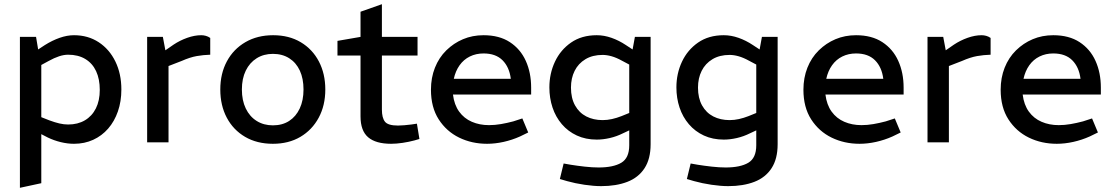

<svg xmlns="http://www.w3.org/2000/svg" viewBox="-20 -679 5311 916"><path d="M75 217V-503H152L162 -443L194 -464Q229 -486 264.5 -498.5Q300 -511 333 -511Q400 -511 451 -477.5Q502 -444 530.5 -385.5Q559 -327 559 -252Q559 -195 542.5 -147.5Q526 -100 496 -65.5Q466 -31 424.5 -12Q383 7 333 7Q302 7 269.5 -1Q237 -9 208 -23L177 -39V195ZM305 -85Q351 -85 385 -105Q419 -125 437.5 -162Q456 -199 456 -250Q456 -302 438.5 -339.5Q421 -377 387 -397.5Q353 -418 305 -418Q285 -418 262 -410.5Q239 -403 212 -388L177 -369V-120L215 -105Q242 -95 263.5 -90Q285 -85 305 -85Z M682 0V-503H757L769 -439L808 -466Q838 -486 873 -498.5Q908 -511 940 -511Q951 -511 962 -508Q973 -505 983 -498V-418Q950 -417 918.5 -411.5Q887 -406 846 -388L784 -364V0Z M1282 7Q1206 7 1149.5 -26Q1093 -59 1062 -117.5Q1031 -176 1031 -252Q1031 -328 1062.5 -386.5Q1094 -445 1151 -478Q1208 -511 1283 -511Q1359 -511 1415 -477.5Q1471 -444 1501.5 -385.5Q1532 -327 1532 -252Q1532 -176 1500.5 -117.5Q1469 -59 1413 -26Q1357 7 1282 7ZM1282 -81Q1327 -81 1359.5 -102Q1392 -123 1410 -161.5Q1428 -200 1428 -252Q1428 -304 1410.5 -342Q1393 -380 1360 -401Q1327 -422 1282 -422Q1238 -422 1204.5 -401Q1171 -380 1152.5 -342Q1134 -304 1134 -252Q1134 -200 1152.5 -161.5Q1171 -123 1204.5 -102Q1238 -81 1282 -81Z M1846 7Q1773 7 1736.5 -24Q1700 -55 1700 -124V-414H1590V-484L1700 -503V-623L1802 -659V-503H1972V-414H1802V-156Q1802 -117 1816.5 -98.5Q1831 -80 1879 -80Q1893 -80 1909 -81.5Q1925 -83 1942 -85L1969 -89L1981 -16L1957 -9Q1931 -2 1901 2.5Q1871 7 1846 7Z M2304 7Q2231 7 2170.5 -22.5Q2110 -52 2073 -109.5Q2036 -167 2036 -251Q2036 -308 2055 -356Q2074 -404 2109 -438.5Q2144 -473 2189 -492Q2234 -511 2287 -511Q2362 -511 2412.5 -478Q2463 -445 2488.5 -388.5Q2514 -332 2514 -261V-228H2141Q2147 -179 2170.5 -146.5Q2194 -114 2231 -98Q2268 -82 2313 -82Q2341 -82 2370 -87Q2399 -92 2429 -100L2472 -114L2500 -47L2461 -28Q2423 -11 2382.5 -2Q2342 7 2304 7ZM2145 -303H2417Q2410 -359 2377.5 -391.5Q2345 -424 2287 -424Q2251 -424 2221.5 -409.5Q2192 -395 2172.5 -367.5Q2153 -340 2145 -303Z M2848 209Q2813 209 2768.5 202.5Q2724 196 2685 185L2651 175L2669 101L2703 107Q2734 112 2770 116Q2806 120 2836 120Q2906 120 2944 97.5Q2982 75 2982 14V-57L2952 -43Q2922 -28 2889.5 -20.5Q2857 -13 2827 -13Q2774 -13 2732 -32.5Q2690 -52 2660.5 -86.5Q2631 -121 2616 -166Q2601 -211 2601 -262Q2601 -328 2627.5 -384.5Q2654 -441 2704.5 -476Q2755 -511 2827 -511Q2862 -511 2897.5 -498.5Q2933 -486 2966 -464L2998 -443L3009 -503H3084V9Q3084 79 3055 123.5Q3026 168 2973 188.5Q2920 209 2848 209ZM2704 -261Q2704 -211 2723.5 -176Q2743 -141 2777 -123.5Q2811 -106 2855 -106Q2877 -106 2899.5 -111Q2922 -116 2945 -125L2982 -140V-371L2948 -389Q2921 -404 2898 -410.5Q2875 -417 2855 -417Q2807 -417 2773 -396.5Q2739 -376 2721.5 -341Q2704 -306 2704 -261Z M3454 209Q3419 209 3374.5 202.5Q3330 196 3291 185L3257 175L3275 101L3309 107Q3340 112 3376 116Q3412 120 3442 120Q3512 120 3550 97.5Q3588 75 3588 14V-57L3558 -43Q3528 -28 3495.5 -20.5Q3463 -13 3433 -13Q3380 -13 3338 -32.5Q3296 -52 3266.5 -86.5Q3237 -121 3222 -166Q3207 -211 3207 -262Q3207 -328 3233.5 -384.5Q3260 -441 3310.5 -476Q3361 -511 3433 -511Q3468 -511 3503.5 -498.5Q3539 -486 3572 -464L3604 -443L3615 -503H3690V9Q3690 79 3661 123.5Q3632 168 3579 188.5Q3526 209 3454 209ZM3310 -261Q3310 -211 3329.5 -176Q3349 -141 3383 -123.5Q3417 -106 3461 -106Q3483 -106 3505.5 -111Q3528 -116 3551 -125L3588 -140V-371L3554 -389Q3527 -404 3504 -410.5Q3481 -417 3461 -417Q3413 -417 3379 -396.5Q3345 -376 3327.5 -341Q3310 -306 3310 -261Z M4081 7Q4008 7 3947.5 -22.5Q3887 -52 3850 -109.5Q3813 -167 3813 -251Q3813 -308 3832 -356Q3851 -404 3886 -438.5Q3921 -473 3966 -492Q4011 -511 4064 -511Q4139 -511 4189.5 -478Q4240 -445 4265.5 -388.5Q4291 -332 4291 -261V-228H3918Q3924 -179 3947.5 -146.5Q3971 -114 4008 -98Q4045 -82 4090 -82Q4118 -82 4147 -87Q4176 -92 4206 -100L4249 -114L4277 -47L4238 -28Q4200 -11 4159.5 -2Q4119 7 4081 7ZM3922 -303H4194Q4187 -359 4154.5 -391.5Q4122 -424 4064 -424Q4028 -424 3998.5 -409.5Q3969 -395 3949.5 -367.5Q3930 -340 3922 -303Z M4405 0V-503H4480L4492 -439L4531 -466Q4561 -486 4596 -498.5Q4631 -511 4663 -511Q4674 -511 4685 -508Q4696 -505 4706 -498V-418Q4673 -417 4641.5 -411.5Q4610 -406 4569 -388L4507 -364V0Z M5022 7Q4949 7 4888.5 -22.5Q4828 -52 4791 -109.5Q4754 -167 4754 -251Q4754 -308 4773 -356Q4792 -404 4827 -438.5Q4862 -473 4907 -492Q4952 -511 5005 -511Q5080 -511 5130.5 -478Q5181 -445 5206.5 -388.5Q5232 -332 5232 -261V-228H4859Q4865 -179 4888.5 -146.5Q4912 -114 4949 -98Q4986 -82 5031 -82Q5059 -82 5088 -87Q5117 -92 5147 -100L5190 -114L5218 -47L5179 -28Q5141 -11 5100.5 -2Q5060 7 5022 7ZM4863 -303H5135Q5128 -359 5095.5 -391.5Q5063 -424 5005 -424Q4969 -424 4939.5 -409.5Q4910 -395 4890.5 -367.5Q4871 -340 4863 -303Z"/></svg>

Font: REM
Style: Regular
Weight: 400
Designer: Octavio Pardo
Foundry: Ashler Design
Version: Version 1.005;gftools[0.9.28]